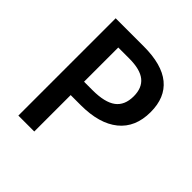

<svg xmlns="http://www.w3.org/2000/svg" viewBox="-191 -855 996 996"><g transform="rotate(45 307.5 -357.0)"><path d="M566.9 -498Q566.9 -386.2 493.7 -326.7Q420.4 -267.1 285.2 -267.1H210.9V0H94.2V-713.9H299.8Q433.6 -713.9 500.2 -659.2Q566.9 -604.5 566.9 -498ZM210.9 -365.2H272.9Q362.8 -365.2 404.8 -396.5Q446.8 -427.7 446.8 -494.1Q446.8 -555.7 409.2 -585.9Q371.6 -616.2 292 -616.2H210.9Z"/></g></svg>

Font: f1_44652          
Style: Regular
Weight: 600
Foundry: Ascender Corporation
Version: Version 1.10